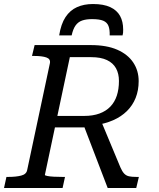

<svg xmlns="http://www.w3.org/2000/svg" viewBox="-39 -934 788 954"><path d="M423 -914Q378 -914 343.5 -898.5Q309 -883 286.5 -849Q264 -815 255 -758H317Q324 -790 336.5 -807.5Q349 -825 369 -832Q389 -839 418 -839Q455 -839 474 -831Q493 -823 500 -805Q507 -787 506 -758H570Q572 -765 572.5 -771.5Q573 -778 573 -787Q573 -827 557.5 -855Q542 -883 509 -898.5Q476 -914 423 -914ZM373 -321 459 -343 559 -103Q568 -82 578 -71.5Q588 -61 602 -58Q616 -55 637 -55H651L638 0H496ZM284 -55 272 0H-19L-7 -55H4Q40 -55 66 -61.5Q92 -68 96 -89L209 -620Q213 -641 191.5 -648.5Q170 -656 131 -656H120L133 -710H412Q491 -710 543.5 -687Q596 -664 623 -623.5Q650 -583 650 -531Q650 -485 635 -447.5Q620 -410 591.5 -382Q563 -354 523 -336.5Q483 -319 433 -312Q422 -309 411.5 -306.5Q401 -304 392 -302.5Q383 -301 374 -301H234L184 -65Q184 -62 196.5 -59.5Q209 -57 229 -56Q249 -55 269 -55ZM414 -650H308L246 -358H379Q423 -358 455.5 -370Q488 -382 509.5 -404.5Q531 -427 541.5 -459Q552 -491 552 -532Q552 -568 537.5 -594.5Q523 -621 492.5 -635.5Q462 -650 414 -650Z"/></svg>

Font: Roboto Serif
Style: Italic
Weight: 400
Italic angle: -10°
Designer: Greg Gazdowicz
Foundry: Commercial Type
Version: Version 1.008